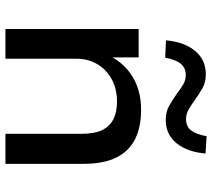

<svg xmlns="http://www.w3.org/2000/svg" viewBox="-57 -726 783 709"><g transform="rotate(90 334.5 -371.5)"><path d="M87 0V-492H192V-386H187Q214 -440 265 -470.5Q316 -501 385 -501Q449 -501 493.5 -479Q538 -457 561.5 -410Q585 -363 585 -288V0H474V-283Q474 -328 461 -356Q448 -384 421.5 -398Q395 -412 355 -412Q308 -412 272.5 -392.5Q237 -373 217 -339.5Q197 -306 197 -264V0ZM193 -590 129 -593Q135 -661 168 -700.5Q201 -740 254 -740Q284 -740 306 -727.5Q328 -715 350 -699Q368 -686 384.5 -676.5Q401 -667 419 -667Q447 -667 461.5 -685.5Q476 -704 483 -743L547 -739Q541 -671 508.5 -631.5Q476 -592 423 -592Q393 -592 371 -604.5Q349 -617 326 -633Q308 -647 292 -656.5Q276 -666 257 -666Q231 -666 215.5 -647.5Q200 -629 193 -590Z"/></g></svg>

Font: Nunito Sans 10pt SemiExpanded SemiBold
Style: Regular
Weight: 600
Width: 6
Designer: Vernon Adams
Foundry: Vernon Adams
Version: Version 3.101;gftools[0.9.27]